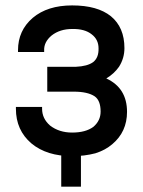

<svg xmlns="http://www.w3.org/2000/svg" viewBox="-20 -579 541 724"><path d="M331.1 -344.7Q352.5 -361.3 351.6 -396.5Q351.6 -429.7 326.2 -449.2Q299.8 -470.7 252 -469.7Q206.1 -469.7 174.8 -445.3Q145.5 -420.9 146.5 -389.6V-382.8H47.9V-389.6Q47.9 -463.9 103.5 -511.7Q159.2 -558.6 252 -558.6Q347.7 -558.6 398.4 -517.6Q449.2 -475.6 449.2 -397.5Q449.2 -359.4 428.7 -327.1Q410.2 -300.8 380.9 -283.2Q459 -247.1 459 -157.2Q459 -82 403.3 -35.2Q377 -12.7 339.8 -1Q298.8 9.8 252 9.8Q156.2 9.8 98.6 -38.1Q40 -87.9 40 -168.9V-175.8H138.7V-168.9Q138.7 -131.8 168.9 -105.5Q203.1 -79.1 252 -79.1Q302.7 -79.1 332 -100.6Q359.4 -124 359.4 -158.2Q359.4 -200.2 336.9 -215.8Q310.5 -233.4 257.8 -233.4H158.2V-327.1H265.6Q309.6 -329.1 331.1 -344.7ZM210.9 -37.1H285.2V125H210.9Z"/></svg>

Font: RobotoJAA
Style: Medium
Weight: 500
Version: Version 2.05; 2016-11-05